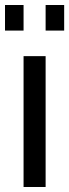

<svg xmlns="http://www.w3.org/2000/svg" viewBox="-21 -746 276 766"><path d="M73 -624V-726H-1V-624ZM235 -624V-726H161V-624ZM161 0V-522H73V0Z"/></svg>

Font: Raleway Med
Style: Regular
Weight: 500
Designer: Matt McInerney, Pablo Impallari, Rodrigo Fuenzalida
Foundry: Matt McInerney, Pablo Impallari, Rodrigo Fuenzalida
Version: Version 3.00 July 28, 2015